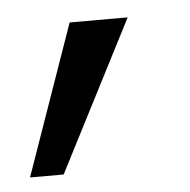

<svg xmlns="http://www.w3.org/2000/svg" viewBox="-31 -149 287 290"><g transform="rotate(-5 112.5 -4.0)"><path d="M4 110 84 -118H172L55 110Z"/></g></svg>

Font: Tomorrow
Style: Italic
Weight: 400
Italic angle: -10°
Designer: Tony de Marco, Monica Rizzolli
Foundry: Just in Type
Version: Version 2.002